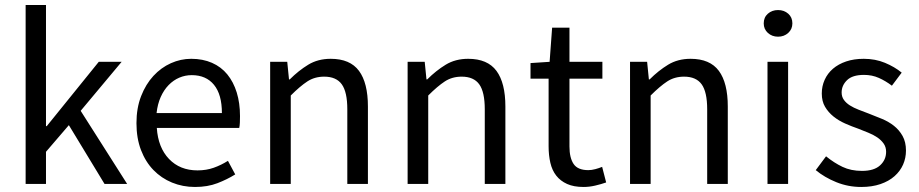

<svg xmlns="http://www.w3.org/2000/svg" viewBox="-20 -732 3657 764"><path d="M82 0V-712H163V-230H166L373 -486H464L301 -291L486 0H396L254 -234L163 -128V0Z M756 12Q707 12 664.5 -5.5Q622 -23 590.5 -55.5Q559 -88 541 -135Q523 -182 523 -242Q523 -302 541.5 -349.5Q560 -397 590.5 -430Q621 -463 660 -480.5Q699 -498 741 -498Q787 -498 823.5 -482Q860 -466 884.5 -436Q909 -406 922 -364Q935 -322 935 -270Q935 -257 934.5 -244.5Q934 -232 932 -223H604Q609 -145 652.5 -99.5Q696 -54 766 -54Q801 -54 830.5 -64.5Q860 -75 887 -92L916 -38Q884 -18 845 -3Q806 12 756 12ZM603 -282H863Q863 -356 831.5 -394.5Q800 -433 743 -433Q717 -433 693.5 -423Q670 -413 651 -393.5Q632 -374 619.5 -346Q607 -318 603 -282Z M1055 0V-486H1123L1130 -416H1133Q1168 -451 1206.5 -474.5Q1245 -498 1296 -498Q1373 -498 1408.5 -450Q1444 -402 1444 -308V0H1362V-297Q1362 -366 1340 -396.5Q1318 -427 1270 -427Q1232 -427 1203 -408Q1174 -389 1137 -352V0Z M1602 0V-486H1670L1677 -416H1680Q1715 -451 1753.5 -474.5Q1792 -498 1843 -498Q1920 -498 1955.5 -450Q1991 -402 1991 -308V0H1909V-297Q1909 -366 1887 -396.5Q1865 -427 1817 -427Q1779 -427 1750 -408Q1721 -389 1684 -352V0Z M2302 12Q2263 12 2236.5 0Q2210 -12 2193.5 -33Q2177 -54 2170 -84Q2163 -114 2163 -150V-419H2091V-481L2167 -486L2177 -622H2246V-486H2377V-419H2246V-149Q2246 -104 2262.5 -79.5Q2279 -55 2321 -55Q2334 -55 2349 -59Q2364 -63 2376 -68L2392 -6Q2372 1 2348.5 6.5Q2325 12 2302 12Z M2487 0V-486H2555L2562 -416H2565Q2600 -451 2638.5 -474.5Q2677 -498 2728 -498Q2805 -498 2840.5 -450Q2876 -402 2876 -308V0H2794V-297Q2794 -366 2772 -396.5Q2750 -427 2702 -427Q2664 -427 2635 -408Q2606 -389 2569 -352V0Z M3034 0V-486H3116V0ZM3076 -586Q3052 -586 3035.5 -601Q3019 -616 3019 -639Q3019 -663 3035.5 -677.5Q3052 -692 3076 -692Q3100 -692 3116.5 -677.5Q3133 -663 3133 -639Q3133 -616 3116.5 -601Q3100 -586 3076 -586Z M3407 12Q3355 12 3308 -7Q3261 -26 3226 -55L3267 -110Q3299 -84 3332.5 -68Q3366 -52 3410 -52Q3458 -52 3482 -74Q3506 -96 3506 -128Q3506 -147 3496 -161Q3486 -175 3470.5 -185.5Q3455 -196 3435 -204Q3415 -212 3395 -220Q3369 -229 3343 -240.5Q3317 -252 3296.5 -268.5Q3276 -285 3263 -307Q3250 -329 3250 -360Q3250 -389 3261.5 -414.5Q3273 -440 3294.5 -458.5Q3316 -477 3347 -487.5Q3378 -498 3417 -498Q3463 -498 3501.5 -482Q3540 -466 3568 -443L3529 -391Q3504 -410 3477 -422Q3450 -434 3418 -434Q3372 -434 3350.5 -413Q3329 -392 3329 -364Q3329 -347 3338 -334.5Q3347 -322 3362 -312.5Q3377 -303 3396.5 -295.5Q3416 -288 3437 -280Q3463 -270 3489.5 -259Q3516 -248 3537 -231.5Q3558 -215 3571.5 -191Q3585 -167 3585 -133Q3585 -103 3573.5 -77Q3562 -51 3539.5 -31Q3517 -11 3483.5 0.5Q3450 12 3407 12Z"/></svg>

Font: SourceSansPro
Style: Book
Weight: 400
Designer: Paul D. Hunt
Foundry: Adobe Systems Incorporated
Version: Version 2.021;PS 2.000;hotconv 1.0.86;makeotf.lib2.5.63406